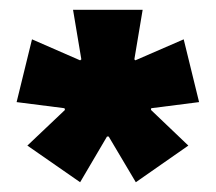

<svg xmlns="http://www.w3.org/2000/svg" viewBox="-20 -659 442 393"><path d="M144 -286 36 -361 113 -434 112 -437.5 14 -450 45.5 -578.5 144 -535.5 146.5 -537.5 129.5 -639H272L255 -537.5L257 -535.5L356 -578.5L387.5 -450L289.5 -437.5L289 -434L365.5 -361L258 -286L202.5 -379.5H199Z"/></svg>

Font: Anek Bangla Medium ExtraBold
Style: Regular
Weight: 800
Version: Version 1.003